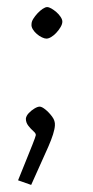

<svg xmlns="http://www.w3.org/2000/svg" viewBox="-20 -380 262 542"><path d="M68 142 31 129Q41 104 52 77Q63 50 71.5 28.5Q80 7 81 2Q82 -3 74.5 -9.5Q67 -16 60 -25Q53 -34 53 -45Q54 -53 61 -60.5Q68 -68 77 -73.5Q86 -79 92 -79Q98 -79 108 -71Q118 -63 127 -51Q136 -39 135 -26Q134 -6 116 35Q98 76 68 142ZM111 -271Q106 -271 98.5 -274.5Q91 -278 84 -284Q77 -290 72.5 -297.5Q68 -305 69 -312Q69 -319 74 -327Q79 -335 86 -342.5Q93 -350 100.5 -355Q108 -360 113 -360Q118 -360 125 -356Q132 -352 139 -346Q146 -340 151 -332.5Q156 -325 156 -319Q156 -312 151 -303.5Q146 -295 139 -287.5Q132 -280 124.5 -275.5Q117 -271 111 -271Z"/></svg>

Font: Ancizar Sans Thin
Style: Italic
Weight: 100
Italic angle: -4°
Designer: Cesar Puertas, Viviana Monsalve, Julian Moncada, Julian Prieto, Jose Castro, Mariel Hernandez, Felipe Aragon, Sara Alarc
Version: Version 8.100